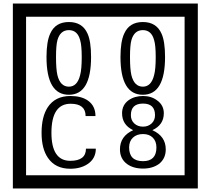

<svg xmlns="http://www.w3.org/2000/svg" viewBox="-20 -980 1195 1090"><path d="M1103 90H53V-960H1103ZM1028 15V-885H128V15ZM497 -656Q497 -442 371 -442Q244 -442 244 -656Q244 -744 265 -789Q294 -855 371 -855Q448 -855 477 -789Q497 -745 497 -656ZM444 -656Q444 -723 435 -752Q420 -809 371 -809Q322 -809 306 -752Q298 -723 298 -656Q298 -587 306 -553Q322 -488 371 -488Q419 -488 435 -554Q444 -587 444 -656ZM917 -656Q917 -442 791 -442Q664 -442 664 -656Q664 -744 685 -789Q714 -855 791 -855Q868 -855 897 -789Q917 -745 917 -656ZM864 -656Q864 -723 855 -752Q840 -809 791 -809Q742 -809 726 -752Q718 -723 718 -656Q718 -587 726 -553Q742 -488 791 -488Q839 -488 855 -554Q864 -587 864 -656ZM524 -136Q524 -80 478 -49Q438 -22 379 -22Q294 -22 252 -84Q216 -136 216 -226Q216 -317 251 -371Q293 -435 380 -435Q442 -435 479 -409Q522 -379 522 -321H466Q466 -391 381 -391Q272 -391 272 -226Q272 -67 379 -67Q468 -67 468 -136ZM921 -132Q921 -79 882 -49Q846 -23 792 -23Q737 -23 701 -49Q661 -79 661 -132Q661 -207 736 -241Q673 -271 673 -337Q673 -384 710 -411Q744 -435 792 -435Q839 -435 872 -410Q910 -383 910 -337Q910 -271 845 -241Q921 -207 921 -132ZM860 -326Q860 -392 792 -392Q723 -392 723 -326Q723 -297 742.5 -279Q762 -261 792 -261Q821 -261 840.5 -279Q860 -297 860 -326ZM868 -143Q868 -178 847.5 -198.5Q827 -219 792 -219Q756 -219 734.5 -198.5Q713 -178 713 -143Q713 -65 792 -65Q868 -65 868 -143Z"/></svg>

Font: Unicode BMP Fallback SIL
Style: Regular
Weight: 400
Foundry: NRSI, SIL International
Version: Version 5.1 Based on Unicode 5.1